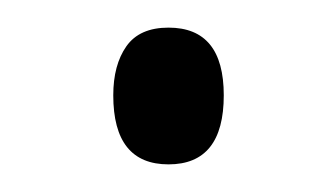

<svg xmlns="http://www.w3.org/2000/svg" viewBox="-20 -413 243 139"><path d="M62 -344Q62 -366 71.5 -379.5Q81 -393 102 -393Q142 -393 142 -344Q142 -294 102 -294Q62 -294 62 -344Z"/></svg>

Font: Noto Sans Gurmukhi ExtraCondensed Light
Style: Regular
Weight: 300
Width: 2
Designer: Jelle Bosma - Monotype Design Team
Foundry: Monotype Imaging Inc.
Version: Version 2.004; ttfautohint (v1.8.4.7-5d5b)